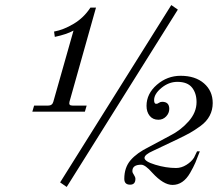

<svg xmlns="http://www.w3.org/2000/svg" viewBox="-20 -722 886 760"><path d="M472 -14Q472 -59 497 -88Q522 -117 569 -140L653 -185Q695 -206 726.5 -241.5Q758 -277 758 -318Q758 -353 740 -375.5Q722 -398 682 -398Q648 -398 619 -374Q590 -350 590 -326Q590 -311 598 -311Q604 -311 609 -315Q615 -319 622 -319Q650 -319 650 -291Q650 -274 637.5 -261Q625 -248 607 -248Q585 -248 572.5 -263.5Q560 -279 560 -303Q560 -351 601 -386.5Q642 -422 695 -422Q753 -422 787.5 -392Q822 -362 822 -314Q822 -287 810 -264Q798 -241 774 -223.5Q750 -206 732 -196Q714 -186 685 -172L586 -125Q552 -110 552 -97Q552 -83 594.5 -70Q637 -57 677 -57Q698 -57 718 -69.5Q738 -82 748 -98L760 -123H771Q761 -96 753.5 -78.5Q746 -61 732.5 -37.5Q719 -14 701.5 -2Q684 10 663 10Q627 10 583 -38Q555 -70 539 -70Q504 -70 504 -45Q504 -38 510 -30Q516 -21 516 -14Q516 9 495 9Q472 9 472 -14ZM108 -280 115 -304H170Q187 -304 191 -319L271 -601Q244 -586 197 -576L194 -597Q232 -604 272 -628Q312 -652 338 -692H360L255 -319Q253 -311 256 -307.5Q259 -304 268 -304H323L316 -280ZM218 0 658 -702 684 -684 244 18Z"/></svg>

Font: Old Standard TT
Style: Italic
Weight: 400
Italic angle: -15.2°
Designer: Alexey Kryukov <alexios@thessalonica.org.ru>
Version: Version 2.2